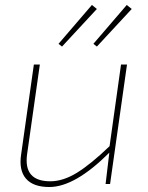

<svg xmlns="http://www.w3.org/2000/svg" viewBox="-20 -739 596 771"><path d="M229 -552 215 -563 349 -719 369 -703ZM355 -563 489 -719 509 -703 369 -552ZM466 -480H490L422 0H404L419 -126Q281 12 178 12Q113 12 84 -22Q55 -56 65 -120L116 -480H140L89 -121Q73 -11 182 -11Q233 -11 288.5 -45Q344 -79 420 -152Z"/></svg>

Font: Exo 2.0 Thin
Style: Italic
Weight: 250
Italic angle: -8°
Designer: Natanael Gama
Version: Version 1.001;PS 001.001;hotconv 1.0.70;makeotf.lib2.5.58329